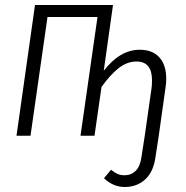

<svg xmlns="http://www.w3.org/2000/svg" viewBox="-20 -543 742 768"><path d="M645 -227Q645 -210 642 -192L615 0L602 85Q594 144 561 174.5Q528 205 479 205Q433 205 396 170L424 136Q439 148 450.5 153Q462 158 479 158Q505 158 523 140Q541 122 546 84L559 0L586 -189Q588 -201 588 -222Q588 -297 526 -297Q488 -297 454 -270Q420 -243 386 -195L358 0H302L370 -475H170L102 0H46L120 -523H432L395 -260Q460 -344 539 -344Q590 -344 617.5 -313.5Q645 -283 645 -227Z"/></svg>

Font: Fira Sans Extra Condensed Light
Style: Italic
Weight: 300
Width: 3
Italic angle: -8°
Designer: Carrois Corporate & Edenspiekermann AG
Foundry: Carrois Corporate GbR & Edenspiekermann AG
Version: Version 4.203